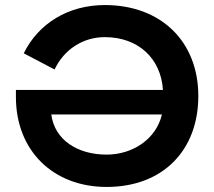

<svg xmlns="http://www.w3.org/2000/svg" viewBox="-20 -730 847 760"><path d="M43 -346C43 -133 191 10 402 10C624 10 765 -134 765 -350C765 -566 617 -710 395 -710C250 -710 132 -637 74 -519L196 -455C233 -533 307 -583 395 -583C526 -583 617 -500 625 -374H43ZM183 -277H621C598 -179 505 -118 402 -118C287 -118 196 -176 183 -277Z"/></svg>

Font: Gully SemiBold
Style: Regular
Weight: 600
Designer: jaikishan Patel
Foundry: MagicType
Version: Version 1.000;Glyphs 3.2 (3242)